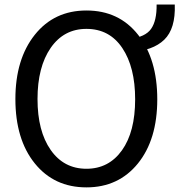

<svg xmlns="http://www.w3.org/2000/svg" viewBox="-20 -809 791 847"><path d="M552.7 -579.1V-637.7Q621.1 -645.5 646.5 -681.6Q671.9 -717.8 670.9 -789.1H751Q754.9 -682.6 704.6 -633.8Q654.3 -585 552.7 -579.1ZM47.9 -372.1Q47.9 -547.9 133.3 -655.3Q218.8 -762.7 361.3 -762.7Q504.9 -762.7 589.4 -655.3Q673.8 -547.9 673.8 -371.1Q673.8 -193.4 588.4 -87.9Q502.9 17.6 361.3 17.6Q218.8 17.6 133.3 -88.4Q47.9 -194.3 47.9 -372.1ZM145.5 -372.1Q145.5 -230.5 203.6 -147.5Q261.7 -64.5 361.3 -64.5Q460 -64.5 518.1 -146Q576.2 -227.5 576.2 -371.1Q576.2 -512.7 519.5 -597.2Q462.9 -681.6 361.3 -681.6Q261.7 -681.6 203.6 -597.7Q145.5 -513.7 145.5 -372.1Z"/></svg>

Font: Gothic A1 Medium
Style: Regular
Weight: 500
Designer: HanYang I&C Co.,Ltd.
Foundry: HanYang I&C Co.,Ltd.
Version: Version 2.50